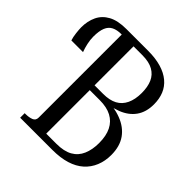

<svg xmlns="http://www.w3.org/2000/svg" viewBox="-193 -850 989 989"><g transform="rotate(45 301.5 -355.0)"><path d="M236 -389H319Q366 -389 396 -405Q426 -421 441.5 -453.5Q457 -486 457 -533Q457 -577 443.5 -608Q430 -639 400 -656Q370 -673 320 -673H257V-37H331Q386 -37 419.5 -56Q453 -75 468.5 -111Q484 -147 484 -195Q484 -248 466.5 -283Q449 -318 415 -336Q381 -354 330 -354H236ZM168 -710H326Q380 -710 421 -698Q462 -686 489.5 -663Q517 -640 530 -608Q543 -576 543 -536Q543 -480 516.5 -442.5Q490 -405 440.5 -385.5Q391 -366 322 -365L376 -387V-361L333 -383Q407 -382 460.5 -361.5Q514 -341 543 -300Q572 -259 572 -196Q572 -152 557 -115.5Q542 -79 513 -53Q484 -27 440.5 -13.5Q397 0 338 0H104V-33H110Q135 -33 153 -40Q171 -47 171 -68V-673H168Q137 -673 116 -662.5Q95 -652 85 -627.5Q75 -603 75 -562Q75 -539 80.5 -514Q86 -489 94 -468H9Q3 -486 0 -511.5Q-3 -537 -3 -552Q-3 -597 14 -633Q31 -669 68.5 -689.5Q106 -710 168 -710Z"/></g></svg>

Font: Roboto Serif 120pt ExtraCondensed
Style: Regular
Weight: 400
Width: 2
Designer: Greg Gazdowicz
Foundry: Commercial Type
Version: Version 1.008